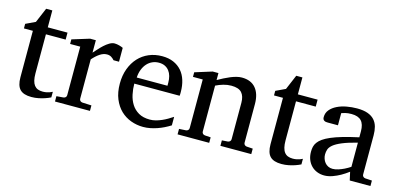

<svg xmlns="http://www.w3.org/2000/svg" viewBox="-59 -958 2755 1326"><g transform="rotate(15 1318.5 -295.5)"><path d="M333 -21Q314.5 -11.7 292.5 -4.4Q273.9 2 249.5 7.1Q225.1 12.2 198.2 12.2Q141.6 12.2 116.2 -14.2Q90.8 -40.5 90.8 -100.1V-432.1H26.9V-464.8L95.2 -497.1L140.1 -603H184.1V-481.9H325.2V-432.1H184.1V-152.8Q184.1 -123 189.2 -102.3Q194.3 -81.5 204.3 -68.6Q214.4 -55.7 229.2 -49.8Q244.1 -43.9 264.2 -43.9Q278.8 -43.9 291.3 -46.4Q303.7 -48.8 313 -52.2Q323.7 -56.2 333 -61Z M681.6 -379.9Q671.9 -391.1 659.2 -399.2Q646.5 -407.2 627.9 -407.2Q603.5 -407.2 578.6 -390.9Q553.7 -374.5 527.8 -345.2V-64Q527.8 -54.7 533.7 -48.8Q539.6 -43 548.8 -42L614.7 -39.1V0H364.7V-38.1L414.1 -42Q422.9 -43 429 -48.8Q435.1 -54.7 435.1 -64V-411.1H362.8V-443.8L486.8 -481.9H527.8V-393.1Q538.6 -404.8 554 -422.1Q569.3 -439.5 586.9 -455.6Q604.5 -471.7 623.3 -482.9Q642.1 -494.1 659.7 -494.1Q667.5 -494.1 676.3 -492.7Q685.1 -491.2 693.4 -489Q701.7 -486.8 708.7 -484.1Q715.8 -481.4 720.7 -479V-379.9Z M1187 -49.8Q1166 -36.6 1143.3 -25.4Q1120.6 -14.2 1096.4 -5.9Q1072.3 2.4 1047.4 7.3Q1022.5 12.2 997.1 12.2Q951.7 12.2 909.7 -3.2Q867.7 -18.6 835.7 -49.3Q803.7 -80.1 784.4 -126.7Q765.1 -173.3 765.1 -235.8Q765.1 -294.4 782.7 -342Q800.3 -389.6 831.5 -423.6Q862.8 -457.5 905.8 -475.8Q948.7 -494.1 1000 -494.1Q1046.4 -494.1 1081.5 -478.8Q1116.7 -463.4 1140.1 -436.3Q1163.6 -409.2 1175.3 -371.3Q1187 -333.5 1187 -289.1V-275.9Q1187 -268.1 1186 -261.2H861.8Q861.8 -223.1 869.9 -185.1Q877.9 -147 897 -116.7Q916 -86.4 948.2 -67.6Q980.5 -48.8 1028.8 -48.8Q1050.3 -48.8 1071.3 -54.4Q1092.3 -60.1 1112.5 -68.8Q1132.8 -77.6 1151.4 -88.6Q1169.9 -99.6 1187 -110.8ZM1086.9 -328.1Q1086.9 -353 1081.1 -374.3Q1075.2 -395.5 1063.2 -411.1Q1051.3 -426.8 1033 -435.8Q1014.6 -444.8 989.7 -444.8Q964.8 -444.8 943.4 -435.3Q921.9 -425.8 905.5 -407.7Q889.2 -389.6 879.2 -364Q869.1 -338.4 867.2 -306.2H1086.9Z M1547.4 0V-39.1L1589.4 -42Q1598.1 -43 1604.2 -48.8Q1610.4 -54.7 1610.4 -64V-324.2Q1610.4 -371.6 1588.4 -396.2Q1566.4 -420.9 1514.2 -420.9Q1485.4 -420.9 1457.5 -412.8Q1429.7 -404.8 1404.3 -392.1V-64Q1404.3 -54.7 1410.2 -48.8Q1416 -43 1425.3 -42L1467.3 -39.1V0H1241.2V-39.1L1290 -42Q1299.3 -43 1305.2 -48.8Q1311 -54.7 1311 -64V-411.1H1241.2V-443.8L1363.3 -481.9H1404.3V-432.1Q1425.3 -443.8 1447 -455.1Q1468.8 -466.3 1490.2 -475.1Q1511.7 -483.9 1531.7 -489Q1551.8 -494.1 1569.3 -494.1Q1634.8 -494.1 1668.9 -453.6Q1703.1 -413.1 1703.1 -339.8V-64Q1703.1 -54.7 1709.2 -48.8Q1715.3 -43 1724.1 -42L1768.1 -39.1V0Z M2121.1 -21Q2102.5 -11.7 2080.6 -4.4Q2062 2 2037.6 7.1Q2013.2 12.2 1986.3 12.2Q1929.7 12.2 1904.3 -14.2Q1878.9 -40.5 1878.9 -100.1V-432.1H1814.9V-464.8L1883.3 -497.1L1928.2 -603H1972.2V-481.9H2113.3V-432.1H1972.2V-152.8Q1972.2 -123 1977.3 -102.3Q1982.4 -81.5 1992.4 -68.6Q2002.4 -55.7 2017.3 -49.8Q2032.2 -43.9 2052.2 -43.9Q2066.9 -43.9 2079.3 -46.4Q2091.8 -48.8 2101.1 -52.2Q2111.8 -56.2 2121.1 -61Z M2459 -267.1Q2391.6 -250 2352.1 -233.4Q2312.5 -216.8 2292.2 -200Q2272 -183.1 2266.4 -165.8Q2260.7 -148.4 2260.7 -129.9Q2260.7 -114.3 2265.9 -99.4Q2271 -84.5 2280.5 -72.8Q2290 -61 2304 -54Q2317.9 -46.9 2335.9 -46.9Q2356 -46.9 2377.7 -54.2Q2399.4 -61.5 2417.5 -70.3Q2438.5 -80.6 2459 -94.2ZM2472.2 0 2459 -59.1Q2432.6 -39.1 2404.8 -23.4Q2392.6 -16.6 2378.9 -10.3Q2365.2 -3.9 2350.8 1.2Q2336.4 6.3 2321.5 9.3Q2306.6 12.2 2292 12.2Q2264.6 12.2 2241 2.9Q2217.3 -6.3 2199.7 -23.9Q2182.1 -41.5 2172.1 -66.4Q2162.1 -91.3 2162.1 -123Q2162.1 -141.6 2165.8 -158.2Q2169.4 -174.8 2180.7 -190.4Q2191.9 -206.1 2212.2 -220.5Q2232.4 -234.9 2265.4 -249Q2298.3 -263.2 2345.9 -277.1Q2393.6 -291 2459 -305.2V-348.1Q2459 -398.4 2436.5 -422.6Q2414.1 -446.8 2365.7 -446.8Q2339.4 -446.8 2320.8 -441.9Q2302.2 -437 2294.9 -434.1V-347.2H2222.2Q2215.3 -347.2 2208.7 -348.1Q2202.1 -349.1 2196.8 -352.3Q2191.4 -355.5 2188.2 -361.1Q2185.1 -366.7 2185.1 -376Q2185.1 -406.7 2203.6 -429Q2222.2 -451.2 2252 -465.8Q2281.7 -480.5 2318.8 -487.3Q2356 -494.1 2393.1 -494.1Q2439.5 -494.1 2470 -482.9Q2500.5 -471.7 2518.3 -451.7Q2536.1 -431.6 2543.5 -404.3Q2550.8 -377 2550.8 -344.2V-64Q2550.8 -54.7 2556.9 -48.8Q2563 -43 2571.8 -42L2620.1 -39.1V0Z"/></g></svg>

Font: Charis SIL Afr
Style: Regular
Weight: 400
Foundry: SIL International
Version: Version 5.000